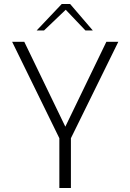

<svg xmlns="http://www.w3.org/2000/svg" viewBox="-20 -944 655 964"><path d="M278 -250 41 -734H102L308 -308L514 -734H574L336 -250V0H278ZM290 -924H332L446 -791H409L310 -895L201 -791H164Z"/></svg>

Font: Exo Light
Style: Regular
Weight: 300
Designer: Natanael Gama
Foundry: Natanael Gama
Version: Version 1.500; ttfautohint (v1.6)